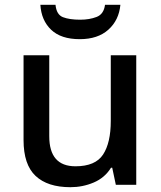

<svg xmlns="http://www.w3.org/2000/svg" viewBox="-20 -769 670 799"><path d="M547 -539V0H462L447 -71H442Q416 -29 370 -9.5Q324 10 273 10Q178 10 128 -37Q78 -84 78 -186V-539H185V-202Q185 -77 294 -77Q377 -77 409 -126Q441 -175 441 -266V-539ZM481 -749Q475 -685 431 -645.5Q387 -606 312 -606Q234 -606 193 -645Q152 -684 148 -749H211Q215 -708 242 -697.5Q269 -687 314 -687Q352 -687 382 -698.5Q412 -710 417 -749Z"/></svg>

Font: Noto Sans Sinhala UI Medium
Style: Regular
Weight: 500
Designer: Jelle Bosma - Monotype Design Team
Foundry: Monotype Imaging Inc.
Version: Version 2.006; ttfautohint (v1.8.4.7-5d5b)